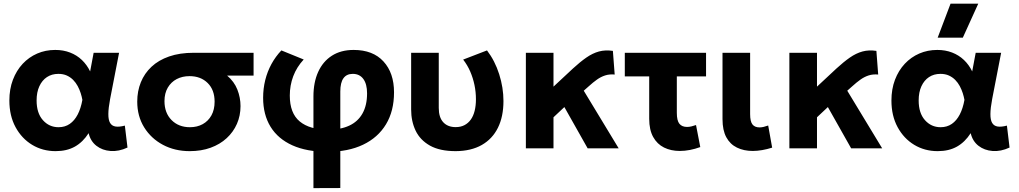

<svg xmlns="http://www.w3.org/2000/svg" viewBox="-20 -784 5387 1015"><path d="M274 15Q205.5 15 150.2 -18.2Q95 -51.5 62.2 -111.8Q29.5 -172 29.5 -252.5Q29.5 -313 48.2 -362.2Q67 -411.5 100 -446.8Q133 -482 176.8 -501Q220.5 -520 272 -520Q315 -520 350.5 -506.2Q386 -492.5 412.8 -467Q439.5 -441.5 456.5 -406.5L475 -505H609.5L562 -260Q553 -212.5 552.8 -181.5Q552.5 -150.5 561.8 -134.5Q571 -118.5 590.5 -115.2Q610 -112 640 -120L654 -4Q608 17.5 564.5 14.2Q521 11 489.8 -13.2Q458.5 -37.5 448.5 -80Q418.5 -33 376 -9Q333.5 15 274 15ZM289.5 -111.5Q323.5 -111.5 348.8 -129Q374 -146.5 390.8 -178.8Q407.5 -211 415.5 -256Q412.5 -273 406.5 -291.8Q400.5 -310.5 390.8 -328.8Q381 -347 366.8 -361.5Q352.5 -376 333.2 -384.8Q314 -393.5 288.5 -393.5Q254 -393.5 228.2 -376.5Q202.5 -359.5 188 -328Q173.5 -296.5 173.5 -253Q173.5 -186 206.8 -148.8Q240 -111.5 289.5 -111.5Z M983 15Q904 15 841.2 -18.5Q778.5 -52 742 -111Q705.5 -170 705.5 -247Q705.5 -302 724.5 -349Q743.5 -396 780.8 -431Q818 -466 874 -485.5Q930 -505 1004.5 -505H1320.5V-384.5H1180.5Q1218 -353 1234.8 -310.5Q1251.5 -268 1251.5 -223Q1251.5 -172.5 1232.5 -129.2Q1213.5 -86 1178.2 -53.5Q1143 -21 1093.5 -3Q1044 15 983 15ZM984 -111.5Q1022.5 -111.5 1051.8 -127.8Q1081 -144 1097.8 -174.2Q1114.5 -204.5 1114.5 -246.5Q1114.5 -309 1077.8 -345.2Q1041 -381.5 982 -381.5Q944 -381.5 914.2 -366Q884.5 -350.5 867 -320.8Q849.5 -291 849.5 -249.5Q849.5 -187 887 -149.2Q924.5 -111.5 984 -111.5Z M1637 210.5V-274.5Q1637 -348.5 1662 -403.8Q1687 -459 1734.5 -489.5Q1782 -520 1849.5 -520Q1951.5 -520 2007.2 -459.2Q2063 -398.5 2063 -296Q2063 -197 2020.5 -126.8Q1978 -56.5 1899.2 -19Q1820.5 18.5 1711.5 18.5Q1601.5 18.5 1525.5 -15.8Q1449.5 -50 1410.2 -114Q1371 -178 1371 -267Q1371 -315.5 1382.2 -360.8Q1393.5 -406 1415.2 -445.8Q1437 -485.5 1467.5 -517.5L1585.5 -469.5Q1548.5 -429.5 1530.2 -381Q1512 -332.5 1512 -279Q1512 -185.5 1564.5 -142Q1617 -98.5 1715.5 -98.5Q1780.5 -98.5 1826.2 -119.8Q1872 -141 1896.2 -184Q1920.5 -227 1920.5 -290.5Q1920.5 -339.5 1900.8 -366.5Q1881 -393.5 1845 -393.5Q1812 -393.5 1795.5 -370.2Q1779 -347 1779 -300V210Z M2389 15Q2305 15 2253 -14.2Q2201 -43.5 2177.2 -93.2Q2153.5 -143 2153.5 -205V-505H2299.5V-213.5Q2299.5 -163.5 2323.2 -137.8Q2347 -112 2389 -112Q2415.5 -112 2435.5 -122.5Q2455.5 -133 2469 -152Q2482.5 -171 2489.2 -198.2Q2496 -225.5 2496 -259Q2496 -298 2488.2 -335Q2480.5 -372 2465.8 -406Q2451 -440 2428.5 -469L2554.5 -517.5Q2596.5 -462.5 2619 -391.5Q2641.5 -320.5 2641.5 -250Q2641.5 -167.5 2612.2 -108.5Q2583 -49.5 2526.8 -17.5Q2470.5 14.5 2389 15Z M2760 0V-505H2906V-326L3009 -422Q3046.5 -456.5 3079.5 -479.5Q3112.5 -502.5 3146.2 -511.8Q3180 -521 3220 -515L3229.5 -390Q3201.5 -392.5 3179 -385.2Q3156.5 -378 3135.8 -363.2Q3115 -348.5 3092 -327.5L3066 -304.5L3250.5 0H3086.5L2963.5 -218L2906 -164V0Z M3573.5 14Q3527 14 3490.5 -4Q3454 -22 3433 -59.8Q3412 -97.5 3412 -156V-380H3283V-505H3712.5V-380H3558V-188Q3558 -146 3571.8 -129.5Q3585.5 -113 3612 -113Q3623.5 -113 3635.2 -115.8Q3647 -118.5 3659.5 -123L3682 -6.5Q3654.5 3.5 3627 8.8Q3599.5 14 3573.5 14Z M3959.5 14Q3912 14 3875.8 -3.8Q3839.5 -21.5 3819.5 -58.5Q3799.5 -95.5 3799.5 -154V-505H3945.5V-181Q3945.5 -142 3957.8 -126.2Q3970 -110.5 3995.5 -110.5Q4005.5 -110.5 4017 -113.2Q4028.5 -116 4041 -120.5L4062 -3.5Q4035 5 4009 9.5Q3983 14 3959.5 14Z M4153 0V-505H4299V-326L4402 -422Q4439.5 -456.5 4472.5 -479.5Q4505.5 -502.5 4539.2 -511.8Q4573 -521 4613 -515L4622.5 -390Q4594.5 -392.5 4572 -385.2Q4549.5 -378 4528.8 -363.2Q4508 -348.5 4485 -327.5L4459 -304.5L4643.5 0H4479.5L4356.5 -218L4299 -164V0Z M4937 15Q4868.5 15 4813.2 -18.2Q4758 -51.5 4725.2 -111.8Q4692.5 -172 4692.5 -252.5Q4692.5 -313 4711.2 -362.2Q4730 -411.5 4763 -446.8Q4796 -482 4839.8 -501Q4883.5 -520 4935 -520Q4978 -520 5013.5 -506.2Q5049 -492.5 5075.8 -467Q5102.5 -441.5 5119.5 -406.5L5138 -505H5272.5L5225 -260Q5216 -212.5 5215.8 -181.5Q5215.5 -150.5 5224.8 -134.5Q5234 -118.5 5253.5 -115.2Q5273 -112 5303 -120L5317 -4Q5271 17.5 5227.5 14.2Q5184 11 5152.8 -13.2Q5121.5 -37.5 5111.5 -80Q5081.5 -33 5039 -9Q4996.5 15 4937 15ZM4952.5 -111.5Q4986.5 -111.5 5011.8 -129Q5037 -146.5 5053.8 -178.8Q5070.5 -211 5078.5 -256Q5075.5 -273 5069.5 -291.8Q5063.5 -310.5 5053.8 -328.8Q5044 -347 5029.8 -361.5Q5015.5 -376 4996.2 -384.8Q4977 -393.5 4951.5 -393.5Q4917 -393.5 4891.2 -376.5Q4865.5 -359.5 4851 -328Q4836.5 -296.5 4836.5 -253Q4836.5 -186 4869.8 -148.8Q4903 -111.5 4952.5 -111.5ZM4937 -585 5005 -764.5H5151.5L5070 -585Z"/></svg>

Font: Geologica Cursive SemiBold
Style: Regular
Weight: 600
Designer: Sindre Bremnes, Frode Helland
Foundry: Monokrom Skriftforlag AS
Version: Version 1.010;gftools[0.9.28]